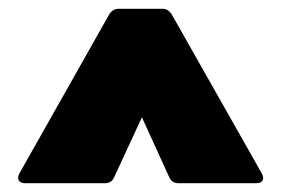

<svg xmlns="http://www.w3.org/2000/svg" viewBox="-20 -754 640 437"><path d="M37 -337Q27 -337 23 -343Q19 -349 24 -359L229 -722Q237 -734 250 -734H350Q363 -734 371 -721L576 -359Q581 -349 577.5 -343Q574 -337 563 -337H386Q371 -337 365 -351L303 -487L240 -351Q234 -337 219 -337Z"/></svg>

Font: LINE Seed Sans App Heavy
Style: Regular
Weight: 900
Designer: LINE VX Design & Dalton Maag Ltd & Sandoll Inc
Foundry: Dalton Maag Ltd
Version: Version 1.003